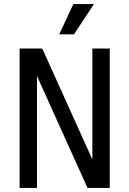

<svg xmlns="http://www.w3.org/2000/svg" viewBox="-20 -930 640 950"><path d="M77 0V-690H189L437 -141V-690H523V0H413L163 -554V0ZM273 -760 343 -910H445L346 -760Z"/></svg>

Font: Radio Canada Condensed
Style: Regular
Weight: 400
Width: 3
Designer: Charles Daoud, Etienne Aubert Bonn, Alexandre Saumier Demers, Jacques Le Bailly
Foundry: Radio-Canada
Version: Version 2.104; ttfautohint (v1.8.4.7-5d5b);gftools[0.9.28.de